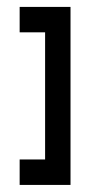

<svg xmlns="http://www.w3.org/2000/svg" viewBox="-20 -618 260 553"><path d="M183.1 -85.4H36.6V-158.7H109.9V-524.9H36.6V-598.1H183.1Z"/></svg>

Font: BabelStone Khitan Seal Glyphs
Style: Regular
Weight: 400
Designer: Andrew West
Foundry: BabelStone
Version: Version 1.004